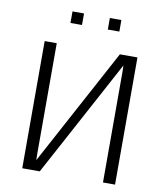

<svg xmlns="http://www.w3.org/2000/svg" viewBox="-94 -956 892 1033"><g transform="rotate(10 352.0 -439.0)"><path d="M98.1 0V-694.8H164.1V-88.9L165 -56.2L508.8 -694.8H605V0H539.1V-606L538.1 -639.2L193.8 0ZM217.8 -814.9V-877.9H280.8V-814.9ZM421.9 -814.9V-877.9H484.9V-814.9Z"/></g></svg>

Font: CMU Bright
Style: Roman
Weight: 500
Version: Version 0.7.0